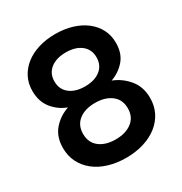

<svg xmlns="http://www.w3.org/2000/svg" viewBox="-165 -810 890 941"><g transform="rotate(-30 280.0 -340.0)"><path d="M280 10Q226 10 180.5 -4Q135 -18 102.5 -44Q70 -70 52 -106Q34 -142 34 -186Q34 -250 69 -290Q104 -330 155 -347Q107 -365 75.5 -404.5Q44 -444 44 -504Q44 -546 61.5 -580Q79 -614 110 -638.5Q141 -663 184.5 -676.5Q228 -690 280 -690Q332 -690 375.5 -676.5Q419 -663 450.5 -638.5Q482 -614 499.5 -580Q517 -546 517 -504Q517 -445 485.5 -408Q454 -371 406 -354Q457 -334 492 -291.5Q527 -249 527 -186Q527 -142 509 -106Q491 -70 458 -44Q425 -18 379.5 -4Q334 10 280 10ZM154 -197Q154 -148 188.5 -121Q223 -94 280 -94Q337 -94 372 -121Q407 -148 407 -197Q407 -246 372 -273Q337 -300 280 -300Q223 -300 188.5 -273Q154 -246 154 -197ZM161 -490Q161 -445 193.5 -419.5Q226 -394 280 -394Q334 -394 366.5 -419.5Q399 -445 399 -490Q399 -535 366.5 -560.5Q334 -586 280 -586Q226 -586 193.5 -560.5Q161 -535 161 -490Z"/></g></svg>

Font: CyStack Display SemiBold
Style: Regular
Weight: 600
Designer: Weizhong Zhang
Foundry: 本地遙控
Version: Version 1.000;Glyphs 3.1.2 (3151)